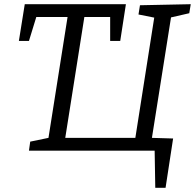

<svg xmlns="http://www.w3.org/2000/svg" viewBox="-20 -718 929 915"><path d="M720 177 717 0H118L124 -43L211 -61L302 -637H153L118 -523H70L98 -698H580L553 -523H505V-637H382L291 -61H625L715 -634L640 -649L647 -693L889 -698L882 -655L795 -635L704 -61L805 -58L769 177Z"/></svg>

Font: Bitter
Style: Italic
Weight: 400
Italic angle: -9°
Designer: Sol Matas, and Bitter project Authors
Foundry: Sol Matas
Version: Version 2.001